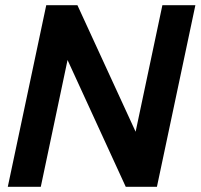

<svg xmlns="http://www.w3.org/2000/svg" viewBox="-20 -719 772 739"><path d="M158 -699H278L502 -212L605 -699H732L584 0H464L240 -488L137 0H10Z"/></svg>

Font: Prompt Medium
Style: Italic
Weight: 500
Italic angle: -12°
Designer: Katatrad Team
Foundry: CadsonDemak
Version: Version 1.001